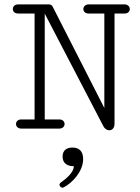

<svg xmlns="http://www.w3.org/2000/svg" viewBox="-20 -592 645 884"><path d="M313 87.4C290 87.4 268.1 97.7 268.1 128.9C268.1 160.6 291 173.3 319.8 173.3C319.8 203.6 280.8 233.4 259.8 248.5C255.9 251.5 253.9 255.4 253.9 258.8C253.9 265.6 260.7 272 267.6 272C269 272 271 272 272.5 271C312.5 251 362.8 197.3 362.8 140.6C362.8 101.6 342.3 87.4 313 87.4ZM63 -529.8H139.2V-42H77.6C61.5 -42 53.7 -31.2 53.7 -21C53.7 -10.3 62 0 78.1 0H252.9C269 0 277.3 -10.3 277.3 -21C277.3 -31.2 269.5 -42 253.4 -42H186V-529.3L456.1 -10.7C462.4 1.5 473.1 7.8 483.4 7.8C496.1 7.8 507.3 -2 507.3 -22.9V-529.8H554.2C569.8 -529.8 577.6 -540 577.6 -550.3C577.6 -561 569.3 -571.8 553.2 -571.8H388.7C372.1 -571.8 363.8 -561 363.8 -550.3C363.8 -540 371.6 -529.8 387.7 -529.8H460.4V-94.7L223.1 -560.1C219.2 -567.9 214.4 -571.8 203.6 -571.8H63.5C47.4 -571.8 39.1 -561 39.1 -550.3C39.1 -540 46.9 -529.8 63 -529.8Z"/></svg>

Font: Cutive Mono
Style: Regular
Weight: 400
Monospace: yes
Designer: Vernon Adams
Foundry: Vernon Adams
Version: Version 1.002